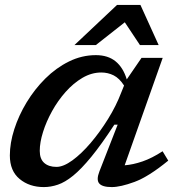

<svg xmlns="http://www.w3.org/2000/svg" viewBox="-20 -749 719 780"><path d="M384 -53 458 -242.5H444.5Q392 -162 351 -112Q310 -62 277 -35.2Q244 -8.5 215.2 1.2Q186.5 11 158 11Q99.5 11 59.8 -21.8Q20 -54.5 20 -117.5Q20 -168 38 -224Q56 -280 88.2 -333.2Q120.5 -386.5 164.2 -430Q208 -473.5 260.2 -499.2Q312.5 -525 369.5 -525Q418.5 -525 449.5 -499.8Q480.5 -474.5 495 -426.5L555 -514H641L486.5 -77.5Q520.5 -80 559 -93.2Q597.5 -106.5 640.5 -134.5L663.5 -96.5Q583.5 -31 526.5 -10Q469.5 11 434 11Q395.5 11 383 -3.8Q370.5 -18.5 384 -53ZM141.5 -136Q141.5 -103 159.8 -87Q178 -71 209.5 -71Q237.5 -71 274 -97.5Q310.5 -124 348.2 -168.2Q386 -212.5 419 -265.8Q452 -319 472.5 -373L484 -401.5Q465 -431 441.8 -442.8Q418.5 -454.5 391.5 -454.5Q352 -454.5 315 -432.8Q278 -411 246.5 -375.5Q215 -340 191.5 -297.5Q168 -255 154.8 -212.8Q141.5 -170.5 141.5 -136ZM282.5 -566 455.5 -729H550.5L624.5 -566H548.5L487 -658.5L369.5 -566Z"/></svg>

Font: Newsreader 6pt Medium
Style: Italic
Weight: 500
Italic angle: -17°
Designer: Hugues Gentile
Foundry: Production Type
Version: Version 1.003; ttfautohint (v1.8.3)